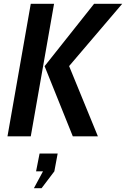

<svg xmlns="http://www.w3.org/2000/svg" viewBox="-20 -720 666 1014"><path d="M364.5 0 215.5 -370.5 477 -700H625.5L345 -371L497 0ZM19.5 0 142.5 -700H265.5L142.5 0ZM199.5 274H159L207 185H170.5L189 91H284.5L267 185Z"/></svg>

Font: Cabin Condensed
Style: Bold Italic
Weight: 700
Width: 3
Italic angle: -10°
Designer: Pablo Impallari
Foundry: Pablo Impallari. http://www.impallari.com Igino Marini. http://www.ikern.com
Version: Version 3.001; ttfautohint (v1.8.3)